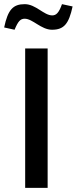

<svg xmlns="http://www.w3.org/2000/svg" viewBox="-54 -903 369 923"><path d="M67 -670V0H175V-670ZM-34 -771 16 -760C33 -801 44 -813 65 -813C103 -813 144 -760 196 -760C254 -760 277 -789 295 -872L244 -883C229 -841 216 -829 197 -829C157 -829 118 -883 65 -883C9 -883 -16 -857 -34 -771Z"/></svg>

Font: LT Wave Alt Medium
Style: Regular
Weight: 500
Designer: Daniel Lyons
Version: Version 2.5 (Glyphs App)